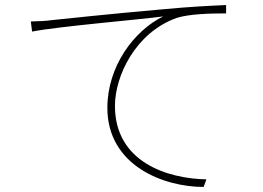

<svg xmlns="http://www.w3.org/2000/svg" viewBox="-20 -726 1040 760"><path d="M107 -601C207 -621 538 -649 626 -661C511 -605 405 -464 405 -299C405 -71 627 14 786 14L797 -16C643 -19 435 -84 435 -307C435 -424 515 -596 679 -655C730 -671 813 -673 875 -673V-706C811 -703 738 -700 622 -689C437 -673 230 -651 182 -646C162 -643 139 -642 102 -641Z"/></svg>

Font: SSpoqa Han Sans Neo Thin
Style: Regular
Weight: 100
Designer: [Spoqa Han Sans Neo] Dong-huui Kim  Younghwa Kang  Yujin Lee  [Noto Sans] Ryoko NISHIZUKA  (kana & ideographs); Paul D. 
Foundry: Spoqa (http://www.spoqa-han-sans.com)
Version: Version 1.000